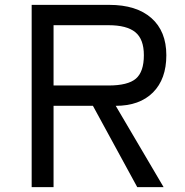

<svg xmlns="http://www.w3.org/2000/svg" viewBox="-20 -773 764 793"><path d="M110.8 0V-752.9H431.2Q543.5 -752.9 605.2 -698.5Q667 -644 667 -544.9Q667 -446.3 611.8 -391.1Q556.6 -335.9 458 -335.9L655.8 0H546.9L363.8 -335.9H201.2V0ZM201.2 -419.9H428.2Q508.3 -419.9 541.3 -448.2Q574.2 -476.6 574.2 -544.9Q574.2 -611.3 538.8 -640.1Q503.4 -668.9 428.2 -668.9H201.2Z"/></svg>

Font: Standard
Style: Regular
Weight: 400
Designer: Bryce Wilner
Version: Version 2.000;PS 2.0;hotconv 16.6.51;makeotf.lib2.5.65220 DE